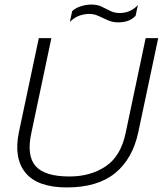

<svg xmlns="http://www.w3.org/2000/svg" viewBox="-20 -811 713 841"><path d="M497 -713Q473 -713 452 -722.5Q431 -732 411.5 -741Q392 -750 372 -750Q350 -750 328 -742.5Q306 -735 286 -715L296 -762Q310 -776 334 -783.5Q358 -791 380 -791Q406 -791 425 -782Q444 -773 462.5 -763.5Q481 -754 504 -754Q552 -754 584 -789L574 -742Q548 -713 497 -713ZM273 10Q144 10 91.5 -54.5Q39 -119 63 -233L150 -644H205L117 -227Q96 -129 136 -83.5Q176 -38 284 -38Q377 -38 443 -82.5Q509 -127 530 -227L618 -644H673L586 -233Q561 -115 484 -52.5Q407 10 273 10Z"/></svg>

Font: Kanit ExtraLight
Style: Italic
Weight: 275
Italic angle: -12°
Designer: Katatrad Team
Foundry: CadsonDemak
Version: Version 2.000; ttfautohint (v1.8.3)